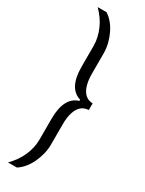

<svg xmlns="http://www.w3.org/2000/svg" viewBox="-233 -775 723 956"><g transform="rotate(30 128.0 -296.5)"><path d="M15 150Q33 132 48 111Q63 90 73 67.5Q83 45 88.5 21Q94 -3 94 -27V-146Q94 -208 113 -245Q132 -282 170 -293V-300Q132 -311 113 -347.5Q94 -384 94 -446V-566Q94 -590 88.5 -613.5Q83 -637 73 -660Q63 -683 48 -704Q33 -725 15 -743H66Q85 -731 101.5 -711.5Q118 -692 130 -667Q142 -642 149 -614.5Q156 -587 156 -557V-441Q156 -403 164.5 -375Q173 -347 190 -331.5Q207 -316 233 -315V-277Q207 -276 190 -260.5Q173 -245 164.5 -217Q156 -189 156 -151V-35Q156 -6 149 21.5Q142 49 130 74Q118 99 101.5 118.5Q85 138 66 150Z"/></g></svg>

Font: Saira Condensed
Style: Regular
Weight: 400
Width: 3
Designer: Hector Gatti with collaboration of the Omnibus-Type team
Foundry: Omnibus-Type
Version: Version 1.101